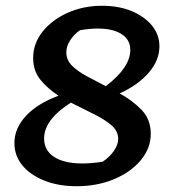

<svg xmlns="http://www.w3.org/2000/svg" viewBox="-20 -635 597 666"><path d="M246 11Q183 11 134 -8.5Q85 -28 57.5 -61.5Q30 -95 30 -139Q30 -190 70 -233Q110 -276 183 -303Q146 -327 120.5 -358Q95 -389 95 -434Q95 -484 127.5 -525Q160 -566 214.5 -590.5Q269 -615 334 -615Q392 -615 436.5 -596.5Q481 -578 507 -546.5Q533 -515 533 -474Q533 -426 496 -383Q459 -340 395 -311Q439 -287 471 -254Q503 -221 503 -171Q503 -121 468.5 -79.5Q434 -38 375.5 -13.5Q317 11 246 11ZM210 -454Q210 -427 229.5 -407.5Q249 -388 280.5 -371Q312 -354 347 -336Q432 -401 432 -462Q432 -497 402 -516.5Q372 -536 319 -536Q291 -536 257 -530Q236 -515 223 -494.5Q210 -474 210 -454ZM133 -155Q133 -113 168 -90.5Q203 -68 265 -68Q281 -68 299 -69.5Q317 -71 336 -74Q360 -90 375 -111.5Q390 -133 390 -153Q390 -181 365.5 -201.5Q341 -222 303 -240.5Q265 -259 226 -279Q133 -220 133 -155Z"/></svg>

Font: Piazzolla SC SemiBold
Style: Italic
Weight: 600
Italic angle: -11.3°
Designer: Juan Pablo del Peral
Foundry: Huerta Tipografica
Version: Version 1.330